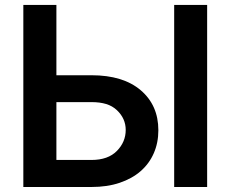

<svg xmlns="http://www.w3.org/2000/svg" viewBox="-20 -747 919 767"><path d="M205.3 -727.3V-446.4H345.5Q471.6 -446.4 541.9 -386.7Q612.6 -326.7 612.6 -226.6Q612.6 -176.5 594.3 -134.8Q576 -93 541.7 -63.2Q507.5 -33.4 457.9 -16.7Q408.4 0 345.5 0H73.2V-727.3ZM675.8 0V-727.3H807.5V0ZM205.3 -108H345.5Q411.6 -108 447.1 -144.2Q482.2 -180 482.2 -228Q482.2 -273.4 447.1 -306.8Q429 -323.9 403.9 -331.5Q378.9 -339.1 345.5 -339.1H205.3Z"/></svg>

Font: Inter P Semi Bold
Style: Regular
Weight: 600
Designer: Rasmus Andersson
Foundry: rsms
Version: Version 3.018;git-588b23468